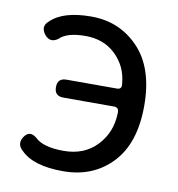

<svg xmlns="http://www.w3.org/2000/svg" viewBox="-69 -620 647 696"><g transform="rotate(10 254.5 -272.0)"><path d="M63 -512Q108 -557 212.5 -557Q317 -557 387 -483.5Q457 -410 457 -271.5Q457 -133 387.5 -60Q318 13 208 13Q98 13 52 -34Q27 -56 45 -84Q64 -112 91 -90Q121 -60 197 -60Q273 -60 319 -108.5Q365 -157 367 -227Q369 -250 350 -250H163Q130 -250 130 -283Q130 -316 163 -316H349Q368 -316 364 -338Q359 -399 315.5 -441.5Q272 -484 204 -484Q136 -484 109 -457Q81 -436 59 -463Q38 -491 63 -512Z"/></g></svg>

Font: Raw Maruko Gothic CJK TC
Style: Regular
Weight: 400
Version: Version 1.001